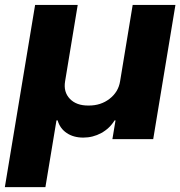

<svg xmlns="http://www.w3.org/2000/svg" viewBox="-49 -566 734 781"><path d="M-29.3 195.3 93.8 -545.9H267.1L215.8 -235.4Q208.5 -191.9 235.1 -164.1Q261.7 -136.2 311 -136.7Q360.8 -136.2 396.7 -164.1Q432.6 -191.9 439.5 -235.4L490.7 -545.9H664.6L574.2 0H408.2L420.9 -76.2H417Q397 -43.5 363 -24.9Q329.1 -6.3 289.6 -6.3Q250 -6.3 222.4 -24.9Q194.8 -43.5 185.5 -76.2H180.7L135.7 195.3Z"/></svg>

Font: Inter Display Extra Bold
Style: Italic
Weight: 800
Italic angle: -9.39999°
Designer: Rasmus Andersson
Foundry: rsms
Version: Version 4.000;git-4fc901f